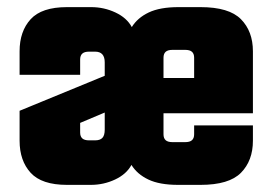

<svg xmlns="http://www.w3.org/2000/svg" viewBox="-20 -519 776 539"><path d="M305 -319 345 -233 205 -174 35 -208ZM35 -208 205 -174V-147Q205 -136 211 -130.5Q217 -125 230 -125H247Q261 -125 267.5 -132Q274 -139 274 -155V-344Q274 -374 247 -374H230Q217 -374 211 -368.5Q205 -363 205 -352V-309H35V-375Q35 -431 66 -465Q97 -499 168 -499H236Q272 -499 304 -484Q336 -469 350 -443Q366 -469 397.5 -484Q429 -499 481 -499H543Q623 -499 656.5 -465Q690 -431 690 -375V-223H525V-357Q525 -368 519 -373.5Q513 -379 500 -379H464Q451 -379 445 -373.5Q439 -368 439 -357V-142Q439 -131 445 -125.5Q451 -120 464 -120H500Q513 -120 519 -125.5Q525 -131 525 -142V-167H690V-124Q690 -68 656.5 -34Q623 0 543 0H480Q428 0 396.5 -15Q365 -30 349 -56Q335 -30 303 -15Q271 0 235 0H168Q97 0 66 -34Q35 -68 35 -124ZM690 -300V-201H315V-300Z"/></svg>

Font: Teko Variable Light
Style: Regular
Weight: 300
Designer: Manushi Parikh, Jonny Pinhorn
Foundry: Indian Type Foundry
Version: Version 3.000